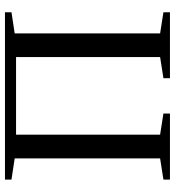

<svg xmlns="http://www.w3.org/2000/svg" viewBox="14 -708 695 762"><g transform="rotate(-90 361.0 -327.5)"><path d="M28.8 0V-25.9L112.8 -39.1V-616.2L28.8 -628.9V-654.8H692.9V-628.9L608.9 -616.2V-39.1L692.9 -25.9V0H431.2V-25.9L515.1 -39.1V-610.8H207V-39.1L291 -25.9V0Z"/></g></svg>

Font: Liberation Serif
Style: Regular
Weight: 400
Designer: Steve Matteson
Foundry: Ascender Corporation
Version: Version 2.1.5